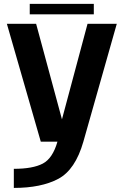

<svg xmlns="http://www.w3.org/2000/svg" viewBox="-20 -712 632 965"><path d="M185 0H399L567 -592.5H420L276.5 -56.5H306.5L161.5 -592.5H14.5ZM49.5 232.5Q187 232.5 272.8 187Q358.5 141.5 399 0L269 -1Q245 84 195 110.2Q145 136.5 49.5 136.5ZM129.5 -640H451.5V-692.5H129.5Z"/></svg>

Font: Anybody UltraCondensed Thin SemiBold
Style: Regular
Weight: 600
Version: Version 1.111